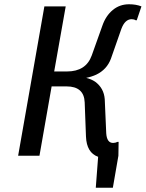

<svg xmlns="http://www.w3.org/2000/svg" viewBox="-20 -730 683 900"><path d="M585 -710Q618 -710 643 -700L621 -635H616Q608 -640 597 -640Q566 -640 549 -595L500 -455Q481 -404 431 -380Q409 -370 384 -365Q408 -359 426 -347Q467 -317 471 -265L478 -105Q481 -60 510 -60Q521 -60 531 -65H536L535 0L509 150H429L440 5Q386 -14 383 -90L377 -250Q374 -325 292 -325H222L165 0H65L188 -700H288L234 -395H294Q383 -395 410 -470L460 -610Q476 -656 508.5 -683Q541 -710 585 -710Z"/></svg>

Font: Scada
Style: Italic
Weight: 400
Italic angle: -10°
Designer: Jovanny Lemonad
Foundry: Jovanny Lemonad
Version: Version 4.100;PS 004.100;hotconv 1.0.88;makeotf.lib2.5.64775